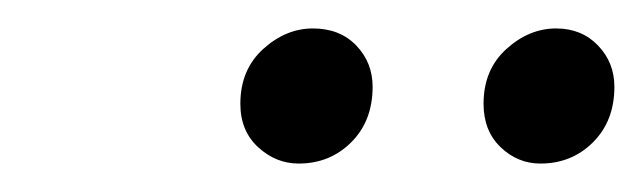

<svg xmlns="http://www.w3.org/2000/svg" viewBox="-20 -695 452 135"><path d="M190 -580Q174 -580 161.5 -591.5Q149 -603 149 -622Q149 -646 165 -660.5Q181 -675 200 -675Q219 -675 230.5 -663Q242 -651 242 -634Q242 -610 227 -595Q212 -580 190 -580ZM360 -580Q344 -580 332 -591.5Q320 -603 320 -622Q320 -646 336 -660.5Q352 -675 371 -675Q389 -675 400.5 -663Q412 -651 412 -634Q412 -610 397 -595Q382 -580 360 -580Z"/></svg>

Font: Source Serif 4 60pt
Style: Italic
Weight: 400
Italic angle: -12°
Version: Version 4.004;hotconv 1.0.116;makeotfexe 2.5.65601